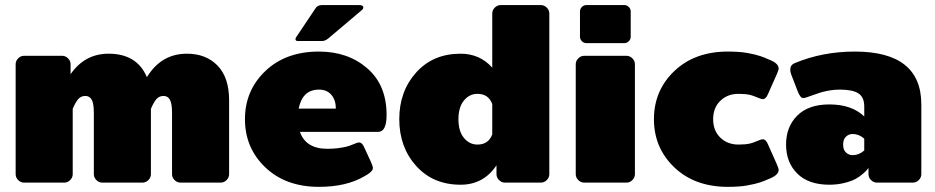

<svg xmlns="http://www.w3.org/2000/svg" viewBox="-20 -720 3686 757"><path d="M41.7 -33.3V-466.7Q41.7 -480 51.7 -490Q61.7 -500 75 -500H225Q238.3 -500 248.3 -490Q258.3 -480 258.3 -466.7V-427.5Q314.2 -508.3 408.3 -508.3Q520 -508.3 559.2 -415.8Q615.8 -508.3 716.7 -508.3Q792.5 -508.3 837.9 -461.2Q883.3 -414.2 883.3 -325V-33.3Q883.3 -20 873.3 -10Q863.3 0 850 0H691.7Q678.3 0 668.3 -10Q658.3 -20 658.3 -33.3V-275Q658.3 -311.7 650 -326.7Q641.7 -341.7 625 -341.7Q607.5 -341.7 596.7 -329.2Q585.8 -316.7 575 -290.8V-33.3Q575 -20 565 -10Q555 0 541.7 0H383.3Q370 0 360 -10Q350 -20 350 -33.3V-275Q350 -311.7 341.7 -326.7Q333.3 -341.7 316.7 -341.7Q299.2 -341.7 288.3 -329.2Q277.5 -316.7 266.7 -290.8V-33.3Q266.7 -20 256.7 -10Q246.7 0 233.3 0H75Q61.7 0 51.7 -10Q41.7 -20 41.7 -33.3Z M1154.2 -558.3Q1145 -558.3 1145 -565.8Q1145 -570 1148.3 -574.2L1224.2 -687.5Q1231.7 -700 1250 -700H1395.8Q1412.5 -700 1412.5 -690.8Q1412.5 -685.8 1408.3 -681.7L1274.2 -568.3Q1261.7 -558.3 1250 -558.3ZM1237.5 -516.7Q1351.7 -516.7 1427.9 -450.8Q1504.2 -385 1504.2 -266.7Q1504.2 -200 1470.8 -200H1162.5Q1185.8 -133.3 1270.8 -133.3Q1310 -133.3 1345.8 -141.7Q1359.2 -145 1374.2 -151.7Q1389.2 -158.3 1395.8 -158.3Q1408.3 -158.3 1416.7 -137.5L1441.7 -83.3Q1450 -65 1450 -58.3Q1450 -55 1449.2 -52.1Q1448.3 -49.2 1445.8 -46.7Q1443.3 -44.2 1441.7 -42.1Q1440 -40 1435.8 -37.1Q1431.7 -34.2 1430 -32.9Q1428.3 -31.7 1422.9 -28.8Q1417.5 -25.8 1416.7 -25Q1345.8 16.7 1237.5 16.7Q1106.7 16.7 1026.2 -60Q945.8 -136.7 945.8 -250Q945.8 -363.3 1026.2 -440Q1106.7 -516.7 1237.5 -516.7ZM1157.5 -291.7H1304.2Q1304.2 -325 1286.7 -345.8Q1269.2 -366.7 1237.5 -366.7Q1172.5 -366.7 1157.5 -291.7Z M1795.8 -508.3Q1871.7 -508.3 1920.8 -453.3V-666.7Q1920.8 -680 1930.8 -690Q1940.8 -700 1954.2 -700H2112.5Q2125.8 -700 2135.8 -690Q2145.8 -680 2145.8 -666.7V-33.3Q2145.8 -20 2135.8 -10Q2125.8 0 2112.5 0H1970.8Q1957.5 0 1947.5 -10Q1937.5 -20 1937.5 -33.3V-68.3Q1886.7 8.3 1795.8 8.3Q1687.5 8.3 1620.8 -65.8Q1554.2 -140 1554.2 -250Q1554.2 -360 1620.8 -434.2Q1687.5 -508.3 1795.8 -508.3ZM1862.5 -150Q1905.8 -150 1920.8 -190V-310Q1905.8 -350 1862.5 -350Q1830.8 -350 1809.2 -323.8Q1787.5 -297.5 1787.5 -250Q1787.5 -202.5 1809.2 -176.2Q1830.8 -150 1862.5 -150Z M2250 -33.3V-466.7Q2250 -480 2260 -490Q2270 -500 2283.3 -500H2450Q2463.3 -500 2473.3 -490Q2483.3 -480 2483.3 -466.7V-33.3Q2483.3 -20 2473.3 -10Q2463.3 0 2450 0H2283.3Q2270 0 2260 -10Q2250 -20 2250 -33.3ZM2266.7 -575V-675Q2266.7 -685 2274.2 -692.5Q2281.7 -700 2291.7 -700H2441.7Q2451.7 -700 2459.2 -692.5Q2466.7 -685 2466.7 -675V-575Q2466.7 -565 2459.2 -557.5Q2451.7 -550 2441.7 -550H2291.7Q2281.7 -550 2274.2 -557.5Q2266.7 -565 2266.7 -575Z M2850 -516.7Q2870.8 -516.7 2890.4 -515.4Q2910 -514.2 2925.8 -511.3Q2941.7 -508.3 2954.2 -505.4Q2966.7 -502.5 2977.9 -498.8Q2989.2 -495 2995 -492.5Q3000.8 -490 3008.3 -486.7Q3015.8 -483.3 3016.7 -483.3Q3050 -469.2 3050 -450Q3050 -443.3 3041.7 -425L3008.3 -350Q3000 -329.2 2987.5 -329.2Q2980.8 -329.2 2965.8 -335.8Q2950.8 -342.5 2937.5 -345.8Q2919.2 -350 2891.7 -350Q2848.3 -350 2820 -322.5Q2791.7 -295 2791.7 -250Q2791.7 -205 2820 -177.5Q2848.3 -150 2891.7 -150Q2919.2 -150 2937.5 -154.2Q2950.8 -157.5 2965.8 -164.2Q2980.8 -170.8 2987.5 -170.8Q3000 -170.8 3008.3 -150L3041.7 -75Q3050 -56.7 3050 -50Q3050 -30.8 3016.7 -16.7Q3015.8 -16.7 3008.3 -13.3Q3000.8 -10 2995 -7.5Q2989.2 -5 2977.9 -1.2Q2966.7 2.5 2954.2 5.4Q2941.7 8.3 2925.8 11.2Q2910 14.2 2890.4 15.4Q2870.8 16.7 2850 16.7Q2719.2 16.7 2638.8 -60Q2558.3 -136.7 2558.3 -250Q2558.3 -363.3 2638.8 -440Q2719.2 -516.7 2850 -516.7Z M3341.7 -108.3Q3366.7 -108.3 3387.5 -126.7V-173.3Q3366.7 -191.7 3341.7 -191.7Q3326.7 -191.7 3315.4 -181.2Q3304.2 -170.8 3304.2 -150Q3304.2 -129.2 3315.4 -118.8Q3326.7 -108.3 3341.7 -108.3ZM3250 -308.3Q3338.3 -308.3 3387.5 -260.8V-300Q3387.5 -336.7 3364.6 -351.7Q3341.7 -366.7 3291.7 -366.7Q3241.7 -366.7 3187.5 -345.8Q3155 -333.3 3146.7 -333.3Q3135.8 -333.3 3125.8 -358.3L3100 -425Q3095.8 -435 3095.8 -445.8Q3095.8 -463.3 3112.5 -470.8Q3222.5 -516.7 3350 -516.7Q3612.5 -516.7 3612.5 -308.3V-33.3Q3612.5 -20 3602.5 -10Q3592.5 0 3579.2 0H3437.5Q3424.2 0 3414.2 -10Q3404.2 -20 3404.2 -33.3V-58.3Q3402.5 -55.8 3399.2 -51.2Q3395.8 -46.7 3382.5 -35Q3369.2 -23.3 3353.3 -14.6Q3337.5 -5.8 3309.6 1.2Q3281.7 8.3 3250 8.3Q3167.5 8.3 3123.3 -35.8Q3079.2 -80 3079.2 -150Q3079.2 -220 3123.3 -264.2Q3167.5 -308.3 3250 -308.3Z"/></svg>

Font: BoonTook Mon
Style: Regular
Weight: 400
Designer: Sungsit Sawaiwan
Foundry: FontUni
Version: Version 3.0